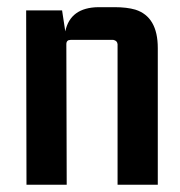

<svg xmlns="http://www.w3.org/2000/svg" viewBox="-20 -507 495 527"><path d="M250 -487.3Q172.9 -486.3 159.2 -420.9L150.4 -478.5H51.8L52.7 0H163.1L162.1 -385.7Q162.1 -397.5 173.8 -397.5H291Q301.8 -395.5 302.7 -385.7V0H413.1V-375Q413.1 -460.9 351.6 -480.5Q328.1 -487.3 294.9 -487.3Z"/></svg>

Font: Gemunu Libre
Style: Bold
Weight: 700
Designer: Pushpananda Ekanayake, Sol Matas, Kosala Senevirathne
Foundry: Mooniak
Version: Version 1.001